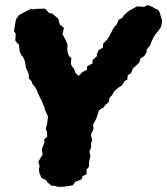

<svg xmlns="http://www.w3.org/2000/svg" viewBox="-20 -715 658 756"><path d="M209 21 196 17 182 16 167 3 161 -6 144 -14 135 -34 133 -49 136 -60 131 -79 148 -107 145 -124 146 -132 155 -153 154 -166 166 -177 165 -195 160 -209 165 -225 169 -256 158 -280 154 -296 150 -303 144 -319 138 -330 129 -349 127 -355 119 -371 108 -384 105 -394 93 -407 94 -419 90 -432 82 -448 80 -463 78 -474 71 -490 64 -498 58 -511 56 -525 55 -538 40 -555 42 -583 35 -591 38 -611 43 -639 55 -656 67 -662 89 -674 102 -681 110 -678 122 -680 157 -681 169 -669 173 -664 185 -662 197 -652 210 -641 211 -634 216 -618 232 -605 226 -580 232 -570 241 -552 246 -537 245 -525 246 -510 251 -495 261 -486 259 -465 262 -456 273 -442 276 -429 290 -416 304 -431 322 -440 323 -454 344 -465 345 -479 362 -494 361 -501 369 -518 385 -527 386 -543 401 -558 408 -568 424 -599 432 -611 440 -619 447 -637 462 -645 468 -655 484 -670 505 -682 520 -690 548 -688 560 -695 579 -689 586 -684 605 -674 610 -662 618 -634 617 -621 612 -605 599 -588 589 -576 576 -550 571 -536 558 -521 557 -509 548 -494 533 -485 528 -468 515 -456 503 -445 496 -427 483 -419 481 -401 471 -396 460 -379 442 -367 429 -354 421 -340 412 -331 408 -313 394 -301 389 -293 370 -281 360 -250 347 -225 348 -206 338 -185 343 -163 338 -151 339 -135 332 -118 336 -101 331 -79 330 -58 321 -48V-29L306 -22L300 -8L276 1L267 14L254 17L232 20Z"/></svg>

Font: Winky Rough ExtraBold
Style: Italic
Weight: 800
Italic angle: -8.97852°
Designer: Simon Atzbach
Foundry: typofactur
Version: Version 1.206; ttfautohint (v1.8.4.7-5d5b)